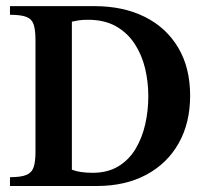

<svg xmlns="http://www.w3.org/2000/svg" viewBox="-20 -619 689 639"><path d="M612.8 -300.3Q612.8 -210 574.7 -142.3Q536.6 -74.7 466.8 -37.4Q397 0 302.2 0H13.2V-29.3Q49.8 -29.3 67.9 -36.9Q85.9 -44.4 92 -62.7Q98.1 -81.1 98.1 -113.8V-484.9Q98.1 -518.1 92.3 -536.6Q86.4 -555.2 68.4 -562.5Q50.3 -569.8 13.2 -569.8V-598.6H293.9Q390.6 -598.6 462.2 -562.7Q533.7 -526.9 573.2 -460.2Q612.8 -393.6 612.8 -300.3ZM473.6 -299.3Q473.6 -346.2 462.9 -391.4Q452.1 -436.5 428.2 -473.1Q404.3 -509.8 366 -531.5Q327.6 -553.2 272.9 -553.2Q254.9 -553.2 241.9 -551.3Q229 -549.3 219.2 -546.9V-54.2Q246.1 -43.9 288.1 -43.9Q338.4 -43.9 373.8 -65.4Q409.2 -86.9 431.2 -123.5Q453.1 -160.2 463.4 -205.6Q473.6 -251 473.6 -299.3Z"/></svg>

Font: Scheherazade New SemiBold
Style: Regular
Weight: 600
Designer: SIL International
Foundry: SIL International
Version: Version 4.000